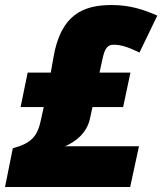

<svg xmlns="http://www.w3.org/2000/svg" viewBox="-29 -744 646 764"><path d="M-9 0H489L524 -162H230C269 -179 316 -212 329 -272L339 -318H461L490 -455H367L379 -510C388 -553 400 -566 423 -566C456 -566 483 -555 526 -535L597 -682C544 -705 490 -724 415 -724C301 -724 213 -685 184 -517L173 -455H81L53 -318H145L135 -272C121 -203 99 -175 22 -154Z"/></svg>

Font: Noto Sans UI Black
Style: Italic
Weight: 900
Italic angle: -372°
Designer: Monotype Design Team
Foundry: Monotype Imaging Inc.
Version: Version 1.901